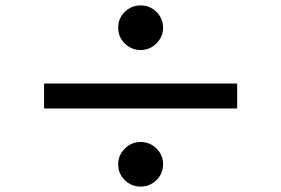

<svg xmlns="http://www.w3.org/2000/svg" viewBox="-20 -733 1040 710"><path d="M500 -713Q534 -713 558.5 -689Q583 -665 583 -631Q583 -597 558.5 -572.5Q534 -548 500 -548Q466 -548 441.5 -572Q417 -596 417 -631Q417 -665 441.5 -689Q466 -713 500 -713ZM857 -424V-332H143V-424ZM500 -208Q534 -208 558.5 -184Q583 -160 583 -126Q583 -91 558.5 -67Q534 -43 500 -43Q466 -43 441.5 -67Q417 -91 417 -125Q417 -159 441.5 -183.5Q466 -208 500 -208Z"/></svg>

Font: Noto Sans SC SemiBold
Style: Regular
Weight: 600
Designer: Ryoko NISHIZUKA 西塚涼子 (kana, bopomofo & ideographs); Paul D. Hunt (Latin, Greek & Cyrillic); Sandoll Communications 산돌커뮤니
Foundry: Adobe
Version: Version 2.004-H2;hotconv 1.0.118;makeotfexe 2.5.65603